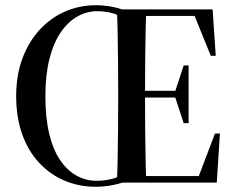

<svg xmlns="http://www.w3.org/2000/svg" viewBox="-20 -700 900 736"><path d="M154 -331Q154 -249 168.5 -188Q183 -127 210 -87Q237 -47 273 -27Q309 -7 350 -7Q380 -7 408.5 -14Q437 -21 468 -41L480 -11Q449 2 414.5 9Q380 16 347 16Q283 16 227.5 -7.5Q172 -31 130 -76Q88 -121 65 -185.5Q42 -250 42 -332Q42 -413 66.5 -477.5Q91 -542 133.5 -587.5Q176 -633 231 -656.5Q286 -680 348 -680Q377 -680 410 -674Q443 -668 474 -653L462 -626Q433 -644 407.5 -650.5Q382 -657 352 -657Q312 -657 276 -636.5Q240 -616 212.5 -575.5Q185 -535 169.5 -474Q154 -413 154 -331ZM428 0Q430 -40 431 -93Q432 -146 432.5 -203.5Q433 -261 433 -313V-357Q433 -409 432.5 -464.5Q432 -520 431 -572Q430 -624 428 -664H541Q539 -624 538 -572Q537 -520 536.5 -464.5Q536 -409 536 -357V-313Q536 -261 536.5 -203.5Q537 -146 538 -93Q539 -40 541 0ZM684 -228 651 -329V-348L684 -449H703V-228ZM485 -326V-352H665V-326ZM788 -486 726 -639H477V-664H795L807 -486ZM804 -188H823L811 0H485V-25H742Z"/></svg>

Font: Source Serif 4 60pt SemiBold
Style: Regular
Weight: 600
Version: Version 4.004;hotconv 1.0.116;makeotfexe 2.5.65601